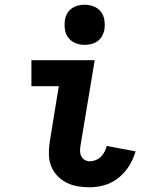

<svg xmlns="http://www.w3.org/2000/svg" viewBox="-20 -785 640 813"><path d="M360 8Q333 8 307.5 3.5Q282 -1 260 -12.5Q238 -24 221 -42.5Q204 -61 195.5 -84.5Q187 -108 187 -134.5Q187 -161 191 -187L229 -420H113V-530H381L321 -169Q319 -158 319 -146Q319 -134 324 -124Q329 -114 338.5 -108Q348 -102 360 -102Q372 -102 385 -107Q398 -112 407.5 -121.5Q417 -131 423 -143Q429 -155 432 -167L554 -144Q545 -112 527 -83Q509 -54 482.5 -32.5Q456 -11 424 -1.5Q392 8 360 8ZM338 -595Q318 -595 299.5 -602.5Q281 -610 269.5 -625Q258 -640 255 -660Q252 -680 255 -701Q257 -715 264.5 -728Q272 -741 284 -749.5Q296 -758 310 -761.5Q324 -765 338 -765Q359 -765 377.5 -757.5Q396 -750 407.5 -735Q419 -720 422 -700Q425 -680 422 -659Q419 -645 412 -632Q405 -619 393 -610.5Q381 -602 366.5 -598.5Q352 -595 338 -595Z"/></svg>

Font: Iosevka Curly XBdEx
Style: Italic
Weight: 800
Width: 7
Italic angle: -9°
Monospace: yes
Designer: Belleve Invis
Foundry: Belleve Invis
Version: Version 11.1.0; ttfautohint (v1.8.3)